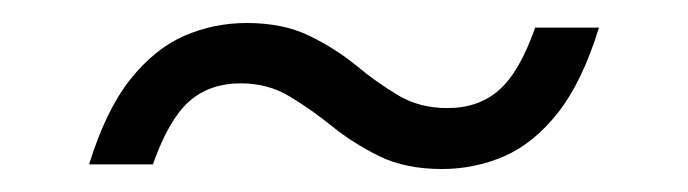

<svg xmlns="http://www.w3.org/2000/svg" viewBox="-20 -331 598 167"><path d="M501 -307Q486.5 -260 465.5 -233.2Q444.5 -206.5 418.8 -195.2Q393 -184 364.5 -184Q332.5 -184 309.8 -195.2Q287 -206.5 268.8 -221.2Q250.5 -236 231.8 -247.2Q213 -258.5 189.5 -258.5Q162 -258.5 144.2 -242.5Q126.5 -226.5 113 -188H57.5Q72 -235 93.2 -261.8Q114.5 -288.5 140.2 -299.8Q166 -311 194.5 -311Q226 -311 248.8 -300Q271.5 -289 289.8 -274Q308 -259 326.5 -248Q345 -237 369 -237Q396.5 -237 414.2 -252.8Q432 -268.5 445.5 -307Z"/></svg>

Font: Newsreader 60pt ExtraBold
Style: Italic
Weight: 800
Italic angle: -17°
Designer: Hugues Gentile
Foundry: Production Type
Version: Version 1.003